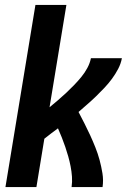

<svg xmlns="http://www.w3.org/2000/svg" viewBox="-20 -755 540 775"><path d="M2 0 123 -735H248L180 -322Q197 -336 214 -350.5Q231 -365 247 -380Q263 -395 278.5 -411Q294 -427 308 -444Q322 -461 332.5 -480.5Q343 -500 347 -520H472Q468 -498 457 -477Q446 -456 432 -437Q418 -418 401.5 -400.5Q385 -383 368 -366.5Q351 -350 332.5 -334Q314 -318 297 -303Q309 -280 321 -256.5Q333 -233 344 -209Q355 -185 365 -160Q375 -135 382 -109Q389 -83 393.5 -55.5Q398 -28 394 0H269Q272 -21 270.5 -42Q269 -63 265 -83.5Q261 -104 255.5 -123.5Q250 -143 243.5 -162Q237 -181 229.5 -200Q222 -219 214 -237Q200 -227 186.5 -216.5Q173 -206 159 -195L127 0Z"/></svg>

Font: Iosevka Term Curly XBd Obl
Style: Regular
Weight: 800
Italic angle: -9°
Designer: Belleve Invis
Foundry: Belleve Invis
Version: Version 32.3.0